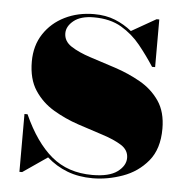

<svg xmlns="http://www.w3.org/2000/svg" viewBox="-42 -511 545 562"><g transform="rotate(5 231.0 -230.0)"><path d="M43 10H35V-160H44Q80 -80 128.2 -39.8Q176.5 0.5 248 0.5Q297.5 0.5 321.5 -17.2Q345.5 -35 345.5 -58Q345.5 -81 323.8 -94.8Q302 -108.5 267.5 -119.5Q233 -130.5 194.2 -143.5Q155.5 -156.5 121 -177Q86.5 -197.5 64.8 -230.5Q43 -263.5 43 -315Q43 -362 65.8 -396.5Q88.5 -431 127 -450Q165.5 -469 213 -469Q247.5 -469 274.8 -458Q302 -447 324 -429L396 -470H404V-330H395Q375 -361 351 -390.8Q327 -420.5 294 -440Q261 -459.5 213 -459.5Q174.5 -459.5 154 -443Q133.5 -426.5 133.5 -406Q133.5 -382.5 155.8 -368Q178 -353.5 213 -342.2Q248 -331 287.5 -318Q327 -305 362 -285.2Q397 -265.5 419 -233.5Q441 -201.5 441 -152Q441 -92.5 411.5 -57Q382 -21.5 337.8 -5.8Q293.5 10 250 10Q208.5 10 175.2 -2.8Q142 -15.5 115 -39.5Z"/></g></svg>

Font: Bodoni* 24pt Fatface
Style: Regular
Weight: 900
Version: Version 2.3